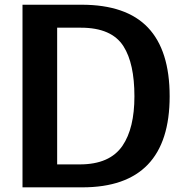

<svg xmlns="http://www.w3.org/2000/svg" viewBox="-20 -805 800 825"><path d="M322.8 -98.6Q451.7 -98.6 506.3 -178.7Q557.6 -253.9 557.6 -391.1Q557.6 -532.2 510.7 -606Q460 -686 327.6 -686H225.6V-98.6ZM330.1 -784.7Q522.5 -784.7 615.7 -686.5Q709 -588.4 709 -391.1Q709 0 333.5 0H76.7V-784.7Z"/></svg>

Font: Dhyana
Style: Bold
Weight: 700
Foundry: Vernon Adams
Version: Version 1.002; ttfautohint (v0.8.51-6076)